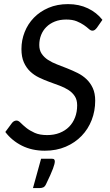

<svg xmlns="http://www.w3.org/2000/svg" viewBox="-20 -744 548 958"><path d="M463.5 -605.5Q458 -598.5 453 -594.8Q448 -591 441 -591Q432.5 -591 423 -599.8Q413.5 -608.5 398.8 -618.8Q384 -629 363 -637.8Q342 -646.5 310.5 -646.5Q278.5 -646.5 253.5 -636.5Q228.5 -626.5 211.2 -609.2Q194 -592 185 -569Q176 -546 176 -519.5Q176 -493.5 188 -475.8Q200 -458 219.5 -445.2Q239 -432.5 264.2 -422.8Q289.5 -413 315.5 -402.8Q341.5 -392.5 366.8 -380Q392 -367.5 411.5 -349Q431 -330.5 443 -304.5Q455 -278.5 455 -241.5Q455 -190.5 437.5 -145.2Q420 -100 387.2 -66Q354.5 -32 308 -12Q261.5 8 203.5 8Q139.5 8 89.2 -17.2Q39 -42.5 6.5 -85.5L39.5 -130Q43.5 -135.5 49.5 -139Q55.5 -142.5 62.5 -142.5Q72 -142.5 83 -131.2Q94 -120 111 -106.2Q128 -92.5 153 -81.2Q178 -70 215.5 -70Q250 -70 277.8 -81Q305.5 -92 324.8 -111.5Q344 -131 354.5 -158.2Q365 -185.5 365 -218.5Q365 -246 353 -264.2Q341 -282.5 321.5 -295Q302 -307.5 277 -316.8Q252 -326 226 -335.5Q200 -345 175 -357Q150 -369 130.5 -387.5Q111 -406 99 -433Q87 -460 87 -499.5Q87 -543.5 103 -584Q119 -624.5 149 -655.5Q179 -686.5 222.2 -705Q265.5 -723.5 319.5 -723.5Q374.5 -723.5 418.5 -702.5Q462.5 -681.5 491 -645ZM239 48Q248 48 250.8 52Q253.5 56 253.5 61Q253.5 66.5 251.5 75Q249.5 83.5 244.5 97Q239.5 110.5 230.8 130Q222 149.5 209 176.5Q203.5 187.5 195.5 191Q187.5 194.5 175.5 194.5H144.5L185 48Z"/></svg>

Font: Lato 2
Style: Italic
Weight: 400
Italic angle: -7°
Designer: Lukasz Dziedzic with Adam Twardoch and Botio Nikoltchev
Foundry: tyPoland Lukasz Dziedzic
Version: Version 2.015; 2015-08-06; http://www.latofonts.com/